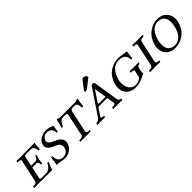

<svg xmlns="http://www.w3.org/2000/svg" viewBox="217 -1712 2802 2802"><g transform="rotate(-45 1618.5 -311.0)"><path d="M501 -461.9Q494.1 -424.3 490.2 -341.8L463.9 -338.9Q458 -409.7 424.8 -426.8Q410.2 -433.6 392.1 -434.1H293.9Q265.6 -432.6 261.2 -410.2L229 -262.2H315.9Q346.2 -262.2 358.9 -286.6Q360.4 -290 361.8 -293L372.1 -314Q375 -319.3 378.9 -319.8H396Q397.9 -318.4 397.9 -316.9Q377 -247.6 376 -243.2Q372.1 -224.1 368.2 -173.8L365.2 -170.9H348.1Q342.8 -172.4 341.8 -176.8V-199.2Q337.4 -228.5 310.1 -230H222.2L184.1 -50.8Q184.1 -49.8 183.6 -47.4Q183.1 -44.9 183.1 -43.9Q185.1 -28.3 208 -27.8H306.2Q369.1 -27.8 413.6 -102.5Q419.9 -112.8 425.8 -125L451.2 -122.1Q416 -46.9 403.8 0H202.1L129.9 -1L30.8 1L28.8 -1L34.2 -22.9Q38.1 -27.3 41 -27.8H64Q104 -29.3 110.8 -60.1L184.1 -400.9Q185.1 -405.8 185.1 -411.1Q183.1 -433.6 150.9 -434.1H127Q123.5 -434.1 122.6 -435.5Q122.6 -437 123 -438L127 -460L128.9 -461.9L228 -460L300.8 -461.9Z M869.6 -448.2 857.4 -339.8 831.5 -337.9Q831.5 -337.9 831.5 -350.1Q831.5 -411.1 777.8 -435.1Q757.3 -443.8 736.3 -443.8Q677.2 -443.8 647.5 -399.4Q638.2 -384.8 634.8 -369.1Q633.8 -364.3 633.3 -357.9Q633.8 -309.1 727.5 -274.9Q836.4 -230 841.3 -153.8Q841.3 -141.6 838.4 -128.9Q820.3 -47.4 748 -9.3Q707 11.7 660.6 12.2Q612.8 12.2 549.8 -2.9Q540.5 -4.9 535.6 -4.9Q528.3 -4.9 516.1 -2Q506.8 0.5 500.5 1Q509.3 -43.5 519.5 -140.1L547.4 -142.1V-132.8Q547.4 -40 617.7 -21Q632.8 -17.1 648.4 -17.1Q735.8 -17.1 757.8 -101.1Q758.8 -104.5 759.8 -106.9Q761.7 -116.7 761.7 -131.8Q761.7 -182.6 696.8 -211.9Q684.6 -217.3 669.4 -223.1Q564 -266.1 562.5 -331.1Q562.5 -337.9 564.5 -351.1Q579.1 -422.9 659.7 -457Q700.2 -474.1 741.7 -474.1Q791 -474.1 843.8 -453.6Q859.4 -447.8 868.7 -448.2Z M1297.4 -432.1H1256.3Q1218.8 -430.7 1212.4 -397L1140.1 -59.1Q1139.2 -55.2 1139.2 -48.8Q1141.1 -28.3 1175.3 -27.8H1196.3Q1200.7 -26.4 1202.1 -22L1197.3 -1L1195.3 1Q1194.3 1 1085.4 -1Q1085.4 -1 985.4 1L983.4 -1L988.3 -22Q989.7 -26.9 995.1 -27.8H1016.1Q1058.6 -28.8 1065.4 -59.1L1137.2 -398.9Q1139.2 -407.2 1139.2 -410.2Q1137.2 -431.6 1107.4 -432.1H1056.2Q1017.6 -432.1 992.7 -395.5Q980 -376.5 958.5 -334L933.6 -336.9Q952.1 -388.7 969.2 -474.1H994.1Q998 -462.9 1019.5 -461.9H1347.2Q1370.6 -462.4 1377.4 -474.1H1401.4Q1383.3 -385.7 1381.3 -336.9L1353.5 -334Q1349.6 -408.2 1329.1 -423.3Q1316.9 -432.1 1297.4 -432.1Z M1658.7 -631.8Q1665 -633.8 1675.3 -633.8Q1712.9 -633.3 1728.5 -609.9L1735.4 -586.9L1600.1 -479Q1579.1 -463.4 1560.1 -462.9Q1549.8 -462.9 1546.4 -473.1Q1545.9 -475.6 1545.9 -477.1Q1548.3 -489.7 1557.1 -501ZM1522.9 -164.1 1452.1 -59.1Q1446.8 -49.3 1446.3 -45.9Q1445.3 -43.9 1444.8 -42Q1446.8 -27.3 1480 -26.9H1492.2Q1497.1 -25.4 1497.1 -21L1492.2 0L1490.2 2Q1489.7 2 1397 0L1334 2L1333 0L1337.9 -21Q1340.8 -25.9 1345.2 -26.9Q1388.2 -28.3 1416 -69.8L1671.9 -449.2Q1687.5 -473.6 1709 -474.1Q1735.8 -474.1 1739.7 -451.2Q1739.7 -449.7 1740.2 -449.2L1798.8 -76.2Q1806.2 -35.6 1827.1 -29.3Q1835.9 -26.9 1848.1 -26.9Q1854 -25.4 1853 -21L1849.1 0L1846.2 2Q1845.2 2 1768.1 0L1660.2 2L1659.2 0L1664.1 -21Q1665.5 -25.9 1670.9 -26.9H1688Q1725.1 -27.8 1731.9 -47.9V-59.1L1712.9 -174.8H1546.9Q1531.7 -174.3 1522.9 -164.1ZM1709 -204.1 1679.2 -393.1H1678.2L1560.1 -217.8Q1561 -204.6 1576.2 -204.1Z M2277.8 -162.1Q2277.8 -163.6 2278.3 -166.5Q2278.8 -169.9 2278.8 -170.9Q2276.9 -192.4 2240.7 -192.9H2220.7Q2215.8 -194.8 2215.8 -199.2L2219.7 -217.8L2220.7 -219.2Q2221.7 -219.2 2330.6 -217.8L2403.8 -219.2L2404.8 -217.8L2400.4 -199.2Q2397.5 -193.8 2393.6 -192.9H2392.6Q2357.9 -191.4 2351.6 -162.1L2334.5 -85Q2334 -75.7 2343.8 -62Q2221.2 11.7 2125.5 12.2Q2003.4 12.2 1952.6 -70.3Q1927.7 -111.8 1927.7 -165Q1927.7 -191.9 1933.6 -220.2Q1965.3 -369.1 2085.9 -435.1Q2156.7 -473.6 2241.7 -474.1Q2263.2 -474.1 2352.1 -459Q2377 -455.1 2390.6 -455.1Q2396 -455.6 2397.5 -456.1Q2386.7 -392.1 2383.8 -328.1L2356.4 -325.2V-328.1Q2354 -446.3 2222.7 -446.8Q2118.2 -446.8 2056.6 -342.8Q2028.8 -294.4 2015.6 -232.9Q2010.7 -214.8 2010.7 -185.1Q2010.7 -88.9 2065.9 -42.5Q2100.1 -15.1 2148.4 -15.1Q2202.6 -15.6 2254.4 -57.1Z M2650.4 -401.9 2578.1 -64.9Q2577.1 -61 2577.1 -55.2Q2579.1 -28.8 2613.3 -27.8H2633.3Q2638.2 -25.9 2638.2 -22L2634.3 -1L2632.3 1Q2631.3 1 2534.2 -1Q2534.2 -1 2422.4 1L2420.4 -1L2425.3 -22Q2427.7 -27.3 2432.1 -27.8H2453.1Q2494.6 -28.8 2503.4 -64.9L2575.2 -401.9Q2576.2 -406.7 2576.2 -412.1Q2574.2 -433.6 2539.1 -434.1H2519Q2513.2 -435.5 2513.2 -438L2517.1 -460L2519 -461.9Q2520 -461.9 2629.4 -460Q2629.4 -460 2730 -461.9L2731 -460L2727.1 -439Q2724.6 -434.6 2720.2 -434.1H2699.2Q2657.2 -432.6 2650.4 -401.9Z M3022 -441.9Q2935.5 -441.9 2879.4 -355.5Q2847.7 -305.2 2832 -233.9Q2824.2 -193.4 2824.2 -164.1Q2824.2 -56.2 2906.2 -27.8Q2930.2 -20 2958 -20Q3052.7 -20 3108.9 -116.7Q3134.8 -162.1 3147 -221.2Q3155.8 -263.2 3156.2 -295.9Q3156.2 -408.2 3070.8 -435.1Q3047.9 -441.9 3022 -441.9ZM3231 -234.9Q3204.1 -107.4 3102.5 -38.1Q3027.8 11.7 2936 12.2Q2823.2 12.2 2772 -64.5Q2743.7 -107.9 2743.2 -166Q2743.2 -192.9 2749 -222.2Q2774.4 -340.8 2869.1 -414.1Q2946.8 -474.1 3039.1 -474.1Q3143.1 -474.1 3199.2 -402.8Q3236.8 -354 3236.8 -288.1Q3236.8 -262.7 3231 -234.9Z"/></g></svg>

Font: Linux Libertine Capitals O
Style: Bold Italic Samll Caps
Weight: 400
Italic angle: -12°
Designer: Philipp H. Poll
Foundry: Philipp H. Poll
Version: Version 5.0.4